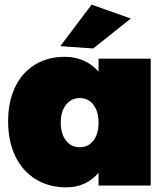

<svg xmlns="http://www.w3.org/2000/svg" viewBox="-20 -800 725 828"><path d="M375 -780 544 -720 382 -591 240 -601ZM630 -547V0H405V-55Q351 8 266 8Q191 8 134 -27Q77 -62 46 -126.5Q15 -191 15 -277Q15 -361 45 -424Q75 -487 130.5 -521Q186 -555 260 -555Q304 -555 341 -538.5Q378 -522 405 -491V-547ZM405 -271Q405 -319 383 -348Q361 -377 324 -377Q287 -377 264.5 -348Q242 -319 242 -271Q242 -223 264.5 -194Q287 -165 324 -165Q361 -165 383 -194Q405 -223 405 -271Z"/></svg>

Font: TypoPRO Montserrat Alternates
Style: Regular
Weight: 900
Designer: Julieta Ulanovsky
Foundry: Julieta Ulanovsky
Version: Version 6.001